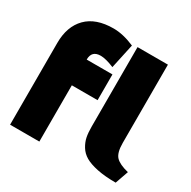

<svg xmlns="http://www.w3.org/2000/svg" viewBox="-182 -982 1181 1188"><g transform="rotate(30 409.0 -388.0)"><path d="M298 -806Q366 -806 448 -771L410 -595Q350 -620 313 -620Q249 -620 249 -556H433V-372H249V30H40V-554Q40 -672 106 -739Q172 -806 298 -806ZM818 -80 785 14Q708 14 652.5 2.5Q597 -9 564.5 -28Q532 -47 513.5 -77.5Q495 -108 489 -138.5Q483 -169 483 -212V-780H700V-221Q700 -151 726 -123.5Q752 -96 818 -80Z"/></g></svg>

Font: Repo
Style: ExtraBlack
Weight: 1000
Designer: Stefan Peev
Foundry: Context Ltd
Version: Version 001.000